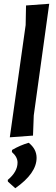

<svg xmlns="http://www.w3.org/2000/svg" viewBox="-20 -724 296 1018"><path d="M241 -704 159 -112 155 -5 32 4 116 -591 118 -695ZM132 33Q174 66 174 113Q174 195 61 274L22 239L21 230Q73 187 73 138Q73 108 43 82L44 71Q87 46 132 33Z"/></svg>

Font: Alegreya Sans SC
Style: Bold Italic
Weight: 700
Italic angle: -7°
Designer: Juan Pablo del Peral
Foundry: Huerta Tipografica
Version: Version 2.007